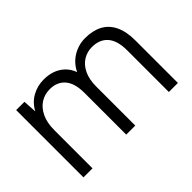

<svg xmlns="http://www.w3.org/2000/svg" viewBox="-89 -792 1051 1051"><g transform="rotate(-45 436.5 -266.5)"><path d="M73 0V-521H137L142 -442Q165 -486 206.5 -509.5Q248 -533 298 -533Q334 -533 364.5 -522.5Q395 -512 419 -489.5Q443 -467 456 -432Q479 -480 523 -506.5Q567 -533 619 -533Q677 -533 718.5 -511Q760 -489 782 -443.5Q804 -398 804 -329V0H734V-322Q734 -398 701.5 -435Q669 -472 610 -472Q573 -472 542 -453Q511 -434 492.5 -396Q474 -358 474 -303V0H404V-323Q404 -398 372 -435Q340 -472 284 -472Q244 -472 212.5 -452Q181 -432 162 -392.5Q143 -353 143 -295V0Z"/></g></svg>

Font: DM Sans 10pt Light
Style: Regular
Weight: 300
Version: Version 4.004;gftools[0.9.30]